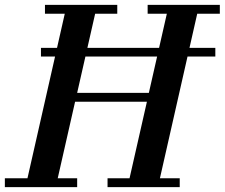

<svg xmlns="http://www.w3.org/2000/svg" viewBox="-61 -770 924 790"><path d="M107.5 -573H825V-537.5H107.5ZM-41 -36.5H52L205.5 -713.5H124V-750H421.5V-713.5H330.5L256.5 -388H551.5L625.5 -713.5H546.5V-750H843.5V-713.5H750.5L597 -36.5H678.5V0H381.5V-36.5H472L543.5 -351.5H248L176.5 -36.5H256.5V0H-41Z"/></svg>

Font: Bodoni* 06pt Medium
Style: Italic
Weight: 500
Italic angle: -13°
Version: Version 2.3